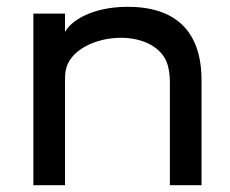

<svg xmlns="http://www.w3.org/2000/svg" viewBox="-20 -544 677 564"><path d="M78 0H171V-302C171 -313 171 -326 173 -337C184 -397 261 -433 335 -433C399 -433 456 -406 472 -355C477 -338 479 -321 479 -304V0H572V-308C572 -456 492 -525 352 -524C247 -523 187 -481 171 -450V-504H78Z"/></svg>

Font: Hibana 45 SubMedium
Style: Regular
Weight: 500
Width: 6
Designer: pygmalion
Foundry: ybstudio
Version: Version 2021.007;FEAKit 1.0